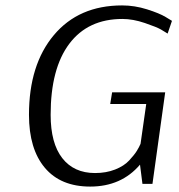

<svg xmlns="http://www.w3.org/2000/svg" viewBox="-20 -679 660 709"><path d="M590 -338 543 0H506L497 -71Q428 10 313 10Q204 10 145.5 -59.5Q87 -129 87 -255Q87 -440 179 -549.5Q271 -659 431 -659Q477 -659 523 -644.5Q569 -630 592 -616L615 -602L599 -555Q590 -561 574.5 -570Q559 -579 515 -594Q471 -609 432 -609Q305 -609 236 -517.5Q167 -426 167 -255Q167 -150 210 -95Q253 -40 331 -40Q372 -40 405 -53Q438 -66 457 -86.5Q476 -107 485 -121.5Q494 -136 499 -148L520 -295H387L394 -338Z"/></svg>

Font: ArsenalItalic
Style: Italic
Weight: 400
Italic angle: -9°
Designer: Andrij Shevchenko
Foundry: Stairsfor.com
Version: Version 1.000